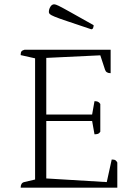

<svg xmlns="http://www.w3.org/2000/svg" viewBox="-20 -872 631 892"><path d="M76 0Q76 -22 92 -26L143 -38V-601L76 -616Q76 -628 79.5 -633Q83 -638 94 -641H494V-532Q473 -532 468 -548L446 -615L195 -603V-340H408L419 -402Q428 -402 434.5 -399.5Q441 -397 446 -389V-260Q441 -252 434 -250Q427 -248 419 -248L408 -310H195V-43L476 -26L499 -131Q512 -131 517 -127Q522 -123 525 -117V0ZM404 -736Q333 -760 292.5 -773.5Q252 -787 234 -794.5Q216 -802 211.5 -806.5Q207 -811 207 -816Q207 -829 214 -840.5Q221 -852 232 -852Q238 -852 252.5 -845Q267 -838 304.5 -817Q342 -796 415 -755Q415 -748 412.5 -742Q410 -736 404 -736Z"/></svg>

Font: Petrona ExtraLight
Style: Regular
Weight: 200
Designer: Ringo R. Seeber
Foundry: Ringo R. Seeber
Version: Version 2.001; ttfautohint (v1.8.3)